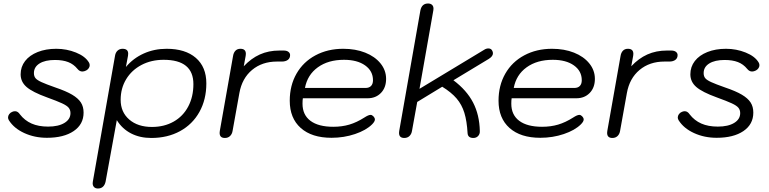

<svg xmlns="http://www.w3.org/2000/svg" viewBox="-20 -779 4396 1098"><path d="M31 -91Q26 -99 26 -107Q26 -117 32.5 -126Q39 -135 49 -139Q57 -143 66 -143Q82 -143 94 -125Q121 -90 160.5 -72.5Q200 -55 255 -55Q314 -55 348.5 -76Q383 -97 383 -132Q383 -150 373 -162.5Q363 -175 335 -188Q307 -201 249 -222Q166 -252 132 -281.5Q98 -311 98 -354Q98 -397 123.5 -430Q149 -463 195.5 -481.5Q242 -500 302 -500Q361 -500 414.5 -478.5Q468 -457 489 -421Q493 -414 493 -406Q493 -397 487.5 -389Q482 -381 473 -376Q461 -370 451 -370Q435 -370 423 -385Q401 -412 370 -424Q339 -436 294 -436Q238 -436 206 -416Q174 -396 174 -361Q174 -343 183 -332Q192 -321 217 -309.5Q242 -298 296 -279Q358 -258 392.5 -237.5Q427 -217 442.5 -193Q458 -169 458 -135Q458 -68 401.5 -29.5Q345 9 248 9Q178 9 119 -18Q60 -45 31 -91Z M510 269Q510 262 511 259L638 -461Q641 -479 652.5 -489.5Q664 -500 681 -500Q713 -500 713 -472Q713 -464 712 -460L700 -396Q742 -446 802 -473Q862 -500 933 -500Q1040 -500 1100 -448Q1160 -396 1160 -302Q1160 -210 1120.5 -139Q1081 -68 1009.5 -29Q938 10 845 10Q780 10 729.5 -16Q679 -42 648 -92L584 259Q580 278 569 288.5Q558 299 540 299Q526 299 518 291Q510 283 510 269ZM1086 -298Q1086 -437 916 -437Q845 -437 789 -407.5Q733 -378 701.5 -326Q670 -274 670 -208Q670 -138 719 -95.5Q768 -53 849 -53Q919 -53 973 -83.5Q1027 -114 1056.5 -170Q1086 -226 1086 -298Z M1236 -19Q1236 -26 1237 -30L1313 -460Q1316 -478 1326.5 -489Q1337 -500 1355 -500Q1386 -500 1386 -471Q1386 -464 1385 -460L1374 -400Q1416 -445 1466 -467.5Q1516 -490 1578 -490H1602Q1620 -490 1629.5 -482.5Q1639 -475 1639 -464Q1639 -446 1626 -436.5Q1613 -427 1592 -427H1564Q1479 -427 1421.5 -379Q1364 -331 1349 -247L1310 -30Q1307 -12 1295.5 -1Q1284 10 1266 10Q1236 10 1236 -19Z M1637 -203Q1637 -290 1675.5 -357.5Q1714 -425 1784 -462.5Q1854 -500 1943 -500Q2013 -500 2068.5 -478Q2124 -456 2156 -416.5Q2188 -377 2188 -328Q2188 -278 2158.5 -247.5Q2129 -217 2082 -217H1712Q1710 -206 1710 -186Q1710 -122 1755.5 -88Q1801 -54 1886 -54Q1936 -54 1978 -66.5Q2020 -79 2064 -107Q2087 -122 2099 -122Q2107 -122 2114 -115Q2124 -105 2124 -96Q2124 -84 2108 -68Q2074 -34 2010.5 -12.5Q1947 9 1876 9Q1763 9 1700 -47Q1637 -103 1637 -203ZM2070 -276Q2091 -276 2102 -287.5Q2113 -299 2113 -320Q2113 -373 2068 -405Q2023 -437 1947 -437Q1857 -437 1797.5 -394Q1738 -351 1724 -276Z M2262 -19Q2262 -26 2263 -30L2384 -719Q2392 -759 2428 -759Q2442 -759 2450.5 -751.5Q2459 -744 2459 -729Q2459 -723 2458 -719L2379 -271L2750 -495Q2761 -502 2773 -502Q2790 -502 2796 -487Q2799 -481 2799 -474Q2799 -457 2775 -442L2573 -320Q2649 -263 2685.5 -192.5Q2722 -122 2724 -30Q2725 -13 2714.5 -1.5Q2704 10 2687 10Q2656 10 2654 -17Q2650 -87 2635.5 -134Q2621 -181 2591 -216Q2561 -251 2509 -283L2366 -196L2336 -30Q2333 -12 2321.5 -1Q2310 10 2292 10Q2262 10 2262 -19Z M2831 -203Q2831 -290 2869.5 -357.5Q2908 -425 2978 -462.5Q3048 -500 3137 -500Q3207 -500 3262.5 -478Q3318 -456 3350 -416.5Q3382 -377 3382 -328Q3382 -278 3352.5 -247.5Q3323 -217 3276 -217H2906Q2904 -206 2904 -186Q2904 -122 2949.5 -88Q2995 -54 3080 -54Q3130 -54 3172 -66.5Q3214 -79 3258 -107Q3281 -122 3293 -122Q3301 -122 3308 -115Q3318 -105 3318 -96Q3318 -84 3302 -68Q3268 -34 3204.5 -12.5Q3141 9 3070 9Q2957 9 2894 -47Q2831 -103 2831 -203ZM3264 -276Q3285 -276 3296 -287.5Q3307 -299 3307 -320Q3307 -373 3262 -405Q3217 -437 3141 -437Q3051 -437 2991.5 -394Q2932 -351 2918 -276Z M3452 -19Q3452 -26 3453 -30L3529 -460Q3532 -478 3542.5 -489Q3553 -500 3571 -500Q3602 -500 3602 -471Q3602 -464 3601 -460L3590 -400Q3632 -445 3682 -467.5Q3732 -490 3794 -490H3818Q3836 -490 3845.5 -482.5Q3855 -475 3855 -464Q3855 -446 3842 -436.5Q3829 -427 3808 -427H3780Q3695 -427 3637.5 -379Q3580 -331 3565 -247L3526 -30Q3523 -12 3511.5 -1Q3500 10 3482 10Q3452 10 3452 -19Z M3861 -91Q3856 -99 3856 -107Q3856 -117 3862.5 -126Q3869 -135 3879 -139Q3887 -143 3896 -143Q3912 -143 3924 -125Q3951 -90 3990.5 -72.5Q4030 -55 4085 -55Q4144 -55 4178.5 -76Q4213 -97 4213 -132Q4213 -150 4203 -162.5Q4193 -175 4165 -188Q4137 -201 4079 -222Q3996 -252 3962 -281.5Q3928 -311 3928 -354Q3928 -397 3953.5 -430Q3979 -463 4025.5 -481.5Q4072 -500 4132 -500Q4191 -500 4244.5 -478.5Q4298 -457 4319 -421Q4323 -414 4323 -406Q4323 -397 4317.5 -389Q4312 -381 4303 -376Q4291 -370 4281 -370Q4265 -370 4253 -385Q4231 -412 4200 -424Q4169 -436 4124 -436Q4068 -436 4036 -416Q4004 -396 4004 -361Q4004 -343 4013 -332Q4022 -321 4047 -309.5Q4072 -298 4126 -279Q4188 -258 4222.5 -237.5Q4257 -217 4272.5 -193Q4288 -169 4288 -135Q4288 -68 4231.5 -29.5Q4175 9 4078 9Q4008 9 3949 -18Q3890 -45 3861 -91Z"/></svg>

Font: Kodchasan
Style: Italic
Weight: 400
Italic angle: -10°
Version: Version 1.000; ttfautohint (v1.6)